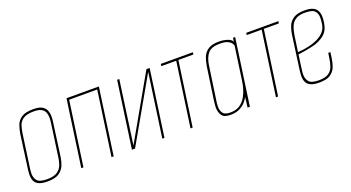

<svg xmlns="http://www.w3.org/2000/svg" viewBox="-41 -920 2458 1343"><g transform="rotate(-20 1188.0 -248.0)"><path d="M143 7Q100 7 77 -4.5Q54 -16 46 -35.5Q38 -55 38 -78Q38 -89 39.5 -101Q41 -113 42 -124L76 -372Q81 -403 91.5 -433Q102 -463 131 -483Q160 -503 219 -503Q262 -503 284 -490.5Q306 -478 314.5 -457Q323 -436 323 -412Q323 -392 320 -372L286 -124Q282 -93 270 -63Q258 -33 229 -13Q200 7 143 7ZM145 -9Q197 -9 222.5 -27.5Q248 -46 257.5 -73.5Q267 -101 270 -127L304 -369Q307 -389 307 -409Q307 -430 300 -447.5Q293 -465 274 -476Q255 -487 217 -487Q163 -487 137.5 -468.5Q112 -450 104 -423Q96 -396 92 -369L58 -127Q57 -117 55.5 -105.5Q54 -94 54 -83Q54 -53 71 -31Q88 -9 145 -9Z M395 0 465 -495H706L636 0H620L688 -479H479L411 0Z M772 0 842 -495H858L792 -24L1060 -495H1084L1014 0H998L1065 -473L795 0Z M1208 0 1276 -479H1165L1167 -495H1406L1404 -479H1292L1224 0Z M1504 7Q1457 7 1440.5 -17Q1424 -41 1424 -78Q1424 -89 1425.5 -100.5Q1427 -112 1428 -124L1464 -372Q1470 -409 1482.5 -438.5Q1495 -468 1523 -485.5Q1551 -503 1602 -503Q1634 -503 1663.5 -493.5Q1693 -484 1700 -466L1704 -494H1720L1650 0H1633L1642 -76Q1636 -63 1619.5 -43Q1603 -23 1574.5 -8Q1546 7 1504 7ZM1509 -9Q1552 -9 1579.5 -27.5Q1607 -46 1623.5 -74.5Q1640 -103 1648.5 -133Q1657 -163 1660 -186L1696 -439Q1695 -445 1687.5 -456.5Q1680 -468 1660.5 -477.5Q1641 -487 1601 -487Q1540 -487 1514 -456.5Q1488 -426 1480 -369L1445 -127Q1443 -114 1441.5 -101.5Q1440 -89 1440 -78Q1440 -48 1454 -28.5Q1468 -9 1509 -9Z M1844 0 1912 -479H1801L1803 -495H2042L2040 -479H1928L1860 0Z M2166 7Q2123 7 2100 -4.5Q2077 -16 2069 -35.5Q2061 -55 2061 -78Q2061 -89 2062.5 -101Q2064 -113 2065 -124L2099 -372Q2103 -403 2114.5 -433Q2126 -463 2154.5 -483Q2183 -503 2238 -503Q2281 -503 2303 -491.5Q2325 -480 2333.5 -460.5Q2342 -441 2342 -417Q2342 -407 2341 -395Q2340 -383 2338 -372Q2330 -318 2294 -289Q2258 -260 2205.5 -247.5Q2153 -235 2095 -228L2081 -127Q2080 -116 2078.5 -105.5Q2077 -95 2077 -84Q2077 -53 2094.5 -31Q2112 -9 2168 -9Q2217 -9 2241 -26Q2265 -43 2274.5 -70Q2284 -97 2288 -127L2294 -167H2310L2304 -124Q2300 -93 2289 -63Q2278 -33 2250.5 -13Q2223 7 2166 7ZM2097 -244Q2190 -250 2252 -281.5Q2314 -313 2322 -372Q2324 -384 2325 -395.5Q2326 -407 2326 -418Q2326 -448 2309 -467.5Q2292 -487 2236 -487Q2192 -487 2167.5 -471.5Q2143 -456 2131.5 -428.5Q2120 -401 2114 -363Z"/></g></svg>

Font: Alumni Sans Pinstripe
Style: Italic
Weight: 400
Italic angle: -8°
Designer: Robert E. Leuschke
Foundry: Robert E. Leuschke
Version: Version 1.010; ttfautohint (v1.8.4.7-5d5b)